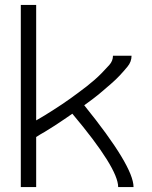

<svg xmlns="http://www.w3.org/2000/svg" viewBox="-20 -755 615 775"><path d="M64 0V-735H126V-269Q143 -279 160 -289L195 -311Q212 -322 229.5 -333.5Q247 -345 263.5 -357Q280 -369 297 -381.5Q314 -394 330 -406.5Q346 -419 362 -433Q378 -447 392 -461.5Q406 -476 421 -492.5Q436 -509 436 -530H511Q511 -506 495 -486.5Q479 -467 463 -450Q447 -433 429 -417.5Q411 -402 393 -386.5Q375 -371 356.5 -357Q338 -343 320 -330Q519 -84 519 0H457Q457 -76 272 -296Q256 -285 240 -274Q221 -261 201 -248L161 -223Q143 -213 126 -202V0Z"/></svg>

Font: Jozsika Light
Style: Regular
Weight: 300
Monospace: yes
Designer: Belleve Invis
Foundry: Belleve Invis
Version: 2.1.0